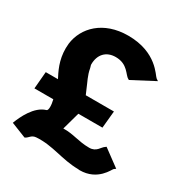

<svg xmlns="http://www.w3.org/2000/svg" viewBox="-172 -862 980 1022"><g transform="rotate(30 317.5 -351.0)"><path d="M272 -125C279 -151 289 -188 302 -233H450L460 -338H287C282 -349 276 -363 271 -375C261 -401 242 -433 235 -475C234 -482 230 -488 230 -495C230 -556 266 -594 324 -594C399 -594 416 -538 440 -526L445 -523L582 -595L569 -604C555 -614 501 -726 325 -726C172 -726 84 -634 71 -530C63 -452 87 -394 111 -348C113 -345 114 -342 116 -338H41L32 -233H148C156 -202 157 -167 145 -165C80 -146 41 -62 24 -17L117 20L121 18C137 10 143 -10 171 -12C272 -19 345 22 449 23C450 23 451 24 458 24C569 24 605 -67 612 -72L623 -80L520 -156L515 -152C495 -140 487 -105 442 -105C374 -105 335 -127 272 -125Z"/></g></svg>

Font: Bluebird
Style: SfBdExt
Weight: 700
Designer: Jasper
Foundry: Cannot Into Space Fonts
Version: Version 0.98